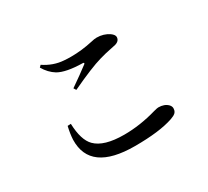

<svg xmlns="http://www.w3.org/2000/svg" viewBox="-142 -942 1283 1183"><g transform="rotate(-30 500.0 -350.5)"><path d="M212.9 -303.7 236.3 -304.7Q240.2 -187.5 287.1 -140.6Q344.7 -82 488.3 -82Q601.6 -82 719.7 -116.2Q745.1 -123 752.9 -123Q795.9 -123 820.3 -98.6Q832 -85.9 832 -72.3Q832 -43.9 806.6 -31.2Q796.9 -26.4 783.2 -21.5Q686.5 11.7 510.7 11.7Q193.4 11.7 199.2 -212.9Q201.2 -254.9 212.9 -303.7ZM370.1 -468.8 359.4 -486.3Q434.6 -538.1 491.2 -581.1Q501 -590.8 487.3 -591.8Q369.1 -593.8 315.4 -625Q272.5 -651.4 244.1 -700.2L256.8 -712.9Q322.3 -668.9 395.5 -664.1Q417 -662.1 444.3 -662.1Q521.5 -662.1 599.6 -679.7Q623 -685.5 638.7 -685.5Q688.5 -685.5 726.6 -659.2Q748 -643.6 749 -627.9Q749 -596.7 710 -587.9Q707 -587.9 704.1 -586.9Q630.9 -572.3 596.7 -561.5Q523.4 -541 370.1 -468.8Z"/></g></svg>

Font: GenYoMin JP SemiBold
Style: Regular
Weight: 600
Version: Version 1.001;PS 1;hotconv 16.6.51;makeotf.lib2.5.65220 DEVE